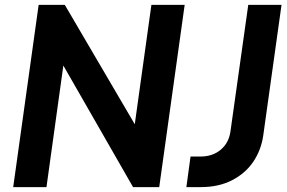

<svg xmlns="http://www.w3.org/2000/svg" viewBox="-20 -765 1174 785"><path d="M34 0 138 -745H245L531 -257L599 -745H735L631 0H524L239 -497L170 0ZM742 0 759 -125H800Q849 -125 882 -152.5Q915 -180 922 -226L995 -745H1131L1056 -209Q1047 -150 1015 -103Q983 -56 928.5 -28Q874 0 801 0Z"/></svg>

Font: Plus Jakarta Sans
Style: Bold Italic
Weight: 700
Italic angle: -8°
Designer: Gumpita Rahayu
Foundry: Tokotype
Version: Version 2.071; ttfautohint (v1.8.4.7-5d5b);gftools[0.9.29]